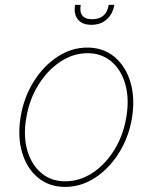

<svg xmlns="http://www.w3.org/2000/svg" viewBox="-20 -747 620 779"><path d="M244.3 11.4Q179.7 11.4 134.4 -25.9Q89.1 -63.2 69.8 -127.8Q50.4 -192.5 63.9 -274.1Q77.4 -353.7 117.4 -417.1Q157.3 -480.5 214 -517.2Q270.6 -554 333.8 -554Q399.1 -554 444.4 -516.3Q489.7 -478.7 509.1 -414.1Q528.4 -349.4 515.6 -268.5Q502.1 -188.9 462 -125.5Q421.9 -62.1 365.1 -25.4Q308.2 11.4 244.3 11.4ZM244.3 -11.4Q303.3 -11.4 355.5 -45.6Q407.7 -79.9 444.2 -139.4Q480.8 -198.9 492.9 -274.1Q505 -347.3 488.3 -405.5Q471.6 -463.8 431.8 -497.5Q392 -531.2 335.2 -531.2Q277 -531.2 224.8 -496.6Q172.6 -462 135.7 -402.5Q98.7 -343 86.6 -268.5Q73.9 -195.3 90.7 -137.1Q107.6 -78.8 147.5 -45.1Q187.5 -11.4 244.3 -11.4ZM421.2 -727.3H443.9Q437.5 -690 412.8 -668.1Q388.1 -646.3 350.9 -646.3Q313.6 -646.3 296 -668.1Q278.4 -690 284.8 -727.3H307.5Q297.6 -669 354.4 -669Q411.2 -669 421.2 -727.3Z"/></svg>

Font: Inter Thin  BETA
Style: Italic
Weight: 100
Italic angle: -9.39999°
Designer: Rasmus Andersson
Foundry: rsms
Version: Version 3.011;git-f93a4a705